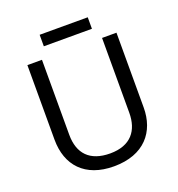

<svg xmlns="http://www.w3.org/2000/svg" viewBox="-152 -980 1034 1114"><g transform="rotate(-20 365.5 -422.5)"><path d="M514 -855H217V-784H514ZM640 -252V-714H551V-252C551 -144 496 -68 367 -68C242 -68 180 -135 180 -251V-714H90V-254C90 -95 184 10 362 10C551 10 640 -104 640 -252Z"/></g></svg>

Font: Noto Sans Runic
Style: Regular
Weight: 400
Designer: Monotype Design Team
Foundry: Monotype Imaging Inc.
Version: Version 2.002